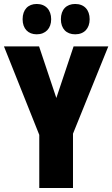

<svg xmlns="http://www.w3.org/2000/svg" viewBox="-20 -948 566 968"><path d="M94 -851C94 -803 122 -775 165 -775C210 -775 238 -805 238 -851C238 -898 210 -928 165 -928C122 -928 94 -900 94 -851ZM287 -851C287 -804 314 -775 359 -775C405 -775 432 -805 432 -851C432 -898 405 -928 359 -928C315 -928 287 -900 287 -851ZM264 -454 177 -714H0L178 -268V0H348V-274L526 -714H351Z"/></svg>

Font: Noto Sans Georgian ExtraCondensed Black
Style: Regular
Weight: 900
Width: 2
Designer: Monotype Design Team, Akaki Razmadze
Foundry: Google LLC
Version: Version 2.005